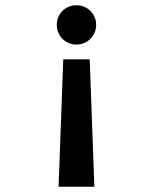

<svg xmlns="http://www.w3.org/2000/svg" viewBox="-20 -527 590 741"><path d="M224.1 -297.9H326.2L344.2 193.8H206.1ZM274.9 -355Q259.3 -355 245.4 -360.8Q231.4 -366.7 221.2 -377Q210.9 -387.2 205.1 -401.1Q199.2 -415 199.2 -431.2Q199.2 -447.3 205.1 -461.2Q210.9 -475.1 221.2 -485.1Q231.4 -495.1 245.4 -501Q259.3 -506.8 274.9 -506.8Q290.5 -506.8 304.4 -501Q318.4 -495.1 328.6 -485.1Q338.9 -475.1 345 -461.2Q351.1 -447.3 351.1 -431.2Q351.1 -415 345 -401.1Q338.9 -387.2 328.6 -377Q318.4 -366.7 304.4 -360.8Q290.5 -355 274.9 -355Z"/></svg>

Font: Code New Roman
Style: Bold
Weight: 700
Monospace: yes
Designer: Sam Radian
Foundry: Code New Roman
Version: Version 1.508 October 19, 2014